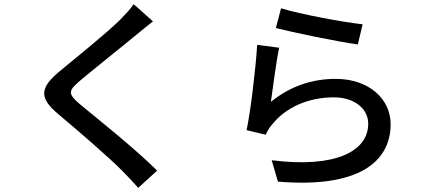

<svg xmlns="http://www.w3.org/2000/svg" viewBox="-20 -833 2040 925"><path d="M717 -730 624 -813C611 -792 582 -762 559 -738C491 -671 346 -555 269 -491C174 -412 164 -364 261 -283C354 -205 503 -77 570 -9C596 17 622 45 646 72L737 -11C633 -115 451 -260 366 -330C307 -381 307 -394 364 -443C435 -503 573 -612 640 -668C660 -684 692 -711 717 -730Z M1334 -793 1309 -698C1386 -678 1606 -632 1704 -619L1727 -716C1639 -725 1424 -765 1334 -793ZM1325 -603 1219 -617C1212 -504 1188 -300 1168 -206L1260 -184C1268 -201 1277 -218 1294 -237C1360 -317 1466 -364 1589 -364C1685 -364 1754 -311 1754 -237C1754 -105 1598 -22 1289 -61L1319 42C1710 75 1862 -55 1862 -235C1862 -354 1760 -453 1597 -453C1484 -453 1378 -418 1285 -342C1294 -403 1311 -540 1325 -603Z"/></svg>

Font: Noto Sans HK Medium
Style: Regular
Weight: 500
Designer: Ryoko NISHIZUKA 西塚涼子 (kana, bopomofo & ideographs); Paul D. Hunt (Latin, Greek & Cyrillic); Sandoll Communications 산돌커뮤니
Foundry: Adobe
Version: Version 2.002;hotconv 1.0.116;makeotfexe 2.5.65601